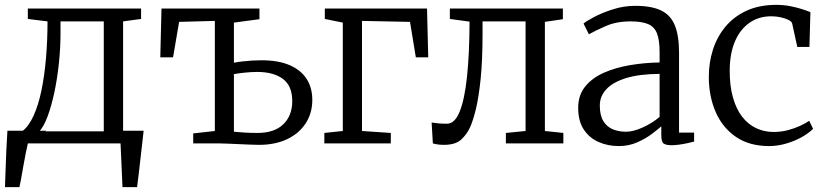

<svg xmlns="http://www.w3.org/2000/svg" viewBox="-22 -590 3402 790"><path d="M53.5 0V-50H69.5Q96.5 -70.5 116.2 -114Q136 -157.5 148.5 -217.8Q161 -278 167.2 -350.5Q173.5 -423 173.5 -502L92.5 -512V-555H558.5V-512L484.5 -502V0ZM140 -49.5H405V-502H227V-454Q227 -392 220.2 -328.8Q213.5 -265.5 201.5 -209.2Q189.5 -153 173.8 -111Q158 -69 140 -49.5ZM-1.5 180Q0 141.5 1.2 103Q2.5 64.5 4.2 25.5Q6 -13.5 8.5 -52H168.5L94.5 -8.5Q89.5 12 84 40Q78.5 68 73.5 96.5Q68.5 125 64.5 147.5Q60.5 170 58 180ZM482 180Q481 157.5 480 135Q479 112.5 478 90Q477 67.5 476 45Q475 22.5 474 0L424 -52H569Q566.5 -29 563.8 -5.8Q561 17.5 558.5 40.8Q556 64 553.2 87.2Q550.5 110.5 547.8 133.8Q545 157 542 180Z M1043.5 6Q1029 6 1006.5 5Q984 4 959.5 3Q935 2 913.8 1Q892.5 0 879.5 0H773V-41L862 -51V-504L715 -500L690 -354H637.5L642.5 -555H1045.5V-511L940.5 -497V-332Q955.5 -335 974.8 -337.2Q994 -339.5 1014.8 -340.8Q1035.5 -342 1054.5 -342Q1123 -342 1169.5 -322Q1216 -302 1239.5 -265.5Q1263 -229 1263 -179Q1263 -125 1236.2 -83.2Q1209.5 -41.5 1160.2 -17.8Q1111 6 1043.5 6ZM1037.5 -43Q1107 -43 1143.8 -78.8Q1180.5 -114.5 1180.5 -174Q1180.5 -237 1141.8 -265.5Q1103 -294 1036.5 -294Q1012.5 -294 986 -291.2Q959.5 -288.5 940.5 -285V-48Q960 -46 985.2 -44.5Q1010.5 -43 1037.5 -43Z M1312.5 0V-43L1388.5 -51V-497L1314.5 -512V-555H1735L1740 -354H1689L1665 -500L1467.5 -504V-51L1586 -43V0Z M1804 6Q1788.5 6 1776.8 4Q1765 2 1759 0L1754 -86Q1764.5 -84 1780.2 -82.5Q1796 -81 1817.5 -81Q1849 -81 1869.2 -130.5Q1889.5 -180 1899.5 -273.8Q1909.5 -367.5 1910 -501L1829 -512V-555H2294V-511L2220 -500V-51L2296 -43V0H2059.5V-43L2140.5 -51V-502H1963.5V-453Q1963.5 -340.5 1955.5 -264Q1947.5 -187.5 1935.8 -139.8Q1924 -92 1912 -66Q1898 -36 1874.8 -15Q1851.5 6 1804 6Z M2524 11Q2479.5 11 2441.5 -5.5Q2403.5 -22 2380.2 -56.8Q2357 -91.5 2357 -146Q2357 -198.5 2385.8 -234Q2414.5 -269.5 2462.8 -290.8Q2511 -312 2570.5 -322Q2630 -332 2692 -333V-375Q2692 -424.5 2681.5 -452Q2671 -479.5 2645 -490.8Q2619 -502 2572 -502Q2513.5 -502 2469.2 -482.2Q2425 -462.5 2401 -449L2379 -493Q2388 -501.5 2420.5 -519Q2453 -536.5 2498.5 -551.2Q2544 -566 2592 -566Q2658.5 -566 2698 -547Q2737.5 -528 2754.8 -485.5Q2772 -443 2772 -373V-44.5H2834V-7.5Q2823 -4.5 2807 -1Q2791 2.5 2773.5 5Q2756 7.5 2741 7.5Q2719.5 7.5 2709.2 1Q2699 -5.5 2699 -34.5V-70Q2686.5 -59 2661.2 -39.8Q2636 -20.5 2601 -4.8Q2566 11 2524 11ZM2554 -48Q2584 -48 2623 -65.8Q2662 -83.5 2692 -109V-286Q2609 -285.5 2554.5 -268.8Q2500 -252 2473 -223Q2446 -194 2446 -156Q2446 -116 2460.2 -92.2Q2474.5 -68.5 2499 -58.2Q2523.5 -48 2554 -48Z M3142.5 11Q3061.5 11 3006.5 -26.5Q2951.5 -64 2923.2 -128Q2895 -192 2894.5 -271Q2894 -330.5 2911 -384.2Q2928 -438 2962.5 -479.8Q2997 -521.5 3049.5 -545.8Q3102 -570 3172.5 -570Q3201.5 -570 3228.8 -564.8Q3256 -559.5 3277.8 -552.5Q3299.5 -545.5 3312.5 -540L3308.5 -397H3258.5L3237.5 -493Q3236 -501 3222.8 -507.8Q3209.5 -514.5 3190.5 -518.8Q3171.5 -523 3151.5 -523Q3100 -523 3061.8 -496.2Q3023.5 -469.5 3002.2 -420Q2981 -370.5 2980.5 -302Q2980 -237 2993.8 -188.8Q3007.5 -140.5 3032 -109.2Q3056.5 -78 3089.5 -62.5Q3122.5 -47 3160.5 -47Q3191 -47 3219 -54.2Q3247 -61.5 3269.8 -72Q3292.5 -82.5 3307.5 -93L3323.5 -60Q3305 -41.5 3275.8 -25.2Q3246.5 -9 3211.8 1Q3177 11 3142.5 11Z"/></svg>

Font: Merriweather Light
Style: Regular
Weight: 300
Designer: Eben Sorkin
Foundry: Eben Sorkin
Version: Version 2.100